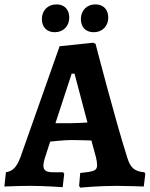

<svg xmlns="http://www.w3.org/2000/svg" viewBox="-30 -848 683 876"><path d="M220 -701C259 -701 286 -729 286 -768C286 -803 265 -828 228 -828C188 -828 161 -800 161 -761C161 -726 182 -701 220 -701ZM398 -701C437 -701 464 -729 464 -768C464 -803 443 -828 405 -828C366 -828 339 -800 339 -761C339 -726 359 -701 398 -701ZM336 8C336 8 419 0 504 0C547 0 626 3 626 3L633 -55L629 -62C583 -66 564 -83 550 -131C495 -303 406 -648 406 -648L395 -653L242 -637L63 -130C46 -85 28 -67 -3 -62L-10 3C-10 3 56 0 110 0C174 0 256 6 256 6L263 -55L258 -62H215C180 -62 168 -70 168 -94C168 -100 170 -110 174 -125L199 -202C223 -204 263 -209 295 -209C319 -209 361 -208 387 -207L408 -130C411 -116 413 -104 413 -95C413 -70 401 -65 336 -59L331 0ZM223 -286 297 -512H310L369 -289C348 -288 316 -286 295 -286Z"/></svg>

Font: Alegreya SC
Style: Bold
Weight: 700
Designer: Juan Pablo del Peral
Foundry: Huerta Tipografica
Version: Version 2.007;PS 002.007;hotconv 1.0.88;makeotf.lib2.5.64775